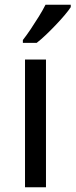

<svg xmlns="http://www.w3.org/2000/svg" viewBox="-20 -786 317 806"><path d="M173 0H85V-536H173ZM277 -756Q268 -742 251 -722Q234 -702 213.5 -680.5Q193 -659 172.5 -639.5Q152 -620 134 -606H76V-618Q91 -637 108.5 -663Q126 -689 143 -716.5Q160 -744 171 -766H277Z"/></svg>

Font: Noto Sans Telugu
Style: Regular
Weight: 400
Designer: Jelle Bosma - Monotype Design Team
Foundry: Monotype Imaging Inc.
Version: Version 2.003